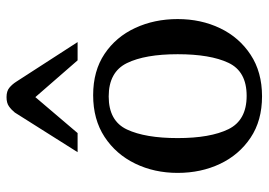

<svg xmlns="http://www.w3.org/2000/svg" viewBox="-136 -660 811 579"><g transform="rotate(-90 269.5 -370.5)"><path d="M37.6 -240.2Q37.6 -310.5 65.7 -368.4Q93.8 -426.3 146.2 -460.7Q198.7 -495.1 272 -495.1Q345.2 -495.1 396.5 -460.7Q447.8 -426.3 474.6 -368.4Q501.5 -310.5 501.5 -240.2Q501.5 -169.9 473.9 -112.3Q446.3 -54.7 394 -20.3Q341.8 14.2 268.6 14.2Q195.3 14.2 143.8 -20.3Q92.3 -54.7 64.9 -112.3Q37.6 -169.9 37.6 -240.2ZM142.6 -240.2Q142.6 -142.1 169.4 -87.2Q196.3 -32.2 270 -32.2Q343.8 -32.2 369.6 -87.2Q395.5 -142.1 395.5 -240.2Q395.5 -338.4 368.7 -393.3Q341.8 -448.2 268.1 -448.2Q194.3 -448.2 168.5 -393.1Q142.6 -337.9 142.6 -240.2ZM100.1 -542 219.7 -731.4Q228 -741.7 238.3 -749Q248.5 -756.3 266.1 -756.3Q284.2 -756.3 294.4 -747.8Q304.7 -739.3 312.5 -727.1L432.1 -542H377L266.1 -669.4L157.7 -542Z"/></g></svg>

Font: Gelasio
Style: Regular
Weight: 400
Designer: Eben Sorkin
Foundry: Eben Sorkin
Version: Version 1.008